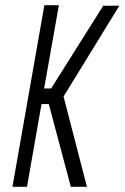

<svg xmlns="http://www.w3.org/2000/svg" viewBox="-20 -720 480 740"><path d="M253 0 168 -319H140L84 0H28L151 -700H207L150 -379H177L378 -698H440L225 -348L315 0Z"/></svg>

Font: Marvel
Style: Italic
Weight: 400
Italic angle: -12°
Designer: Carolina Trebol
Foundry: Carolina Trebol
Version: Version 1.001